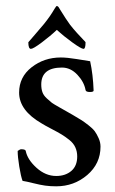

<svg xmlns="http://www.w3.org/2000/svg" viewBox="-20 -622 391 652"><path d="M263.7 -456.1Q255.9 -456.1 225.6 -478Q195.3 -500 172.9 -520.5Q151.4 -500 122.1 -478Q92.8 -456.1 85 -456.1Q76.2 -456.1 76.2 -478.5Q79.1 -482.4 97.7 -503.4Q116.2 -524.4 128.9 -540Q150.4 -566.4 165 -591.8Q170.9 -601.6 172.9 -601.6Q177.7 -601.6 182.6 -591.8Q206.1 -553.7 217.8 -538.1Q228.5 -524.4 241.7 -509.8Q254.9 -495.1 262.7 -487.3Q270.5 -479.5 270.5 -478.5Q270.5 -456.1 263.7 -456.1ZM186.5 -426.8Q208 -426.8 240.7 -421.4Q273.4 -416 286.1 -414.1Q295.9 -369.1 297.9 -314.5Q297.9 -309.6 285.2 -309.6Q271.5 -309.6 270.5 -316.4Q265.6 -343.8 242.7 -368.2Q219.7 -392.6 190.4 -392.6Q120.1 -392.6 120.1 -335Q120.1 -320.3 124 -309.1Q127.9 -297.9 139.2 -287.6Q150.4 -277.3 156.2 -272.9Q162.1 -268.6 182.1 -257.3Q202.1 -246.1 207 -243.2Q210.9 -241.2 230 -230Q249 -218.8 256.8 -213.9Q264.6 -209 279.8 -197.3Q294.9 -185.5 301.8 -176.3Q308.6 -167 314.9 -152.8Q321.3 -138.7 321.3 -124Q321.3 -66.4 276.4 -27.8Q231.4 10.7 170.9 10.7Q150.4 10.7 133.3 8.3Q116.2 5.9 92.8 0Q69.3 -5.9 56.6 -7.8Q50.8 -23.4 45.4 -56.6Q40 -89.8 40 -109.4Q47.9 -115.2 51.8 -115.2Q66.4 -115.2 67.4 -109.4Q73.2 -80.1 104 -52.2Q134.8 -24.4 170.9 -24.4Q202.1 -24.4 222.2 -41.5Q242.2 -58.6 242.2 -90.8Q242.2 -107.4 235.8 -121.6Q229.5 -135.7 215.3 -147Q201.2 -158.2 189 -165.5Q176.8 -172.9 154.3 -184.6Q131.8 -196.3 121.1 -203.1Q44.9 -247.1 44.9 -307.6Q44.9 -360.4 87.4 -393.6Q129.9 -426.8 186.5 -426.8Z"/></svg>

Font: Crimson Text
Style: Roman
Weight: 400
Version: Version 0.13